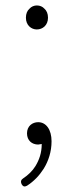

<svg xmlns="http://www.w3.org/2000/svg" viewBox="-20 -523 271 704"><path d="M88 -491C80 -484 75 -473 75 -458C75 -430 95 -415 115 -415C136 -415 156 -430 156 -458C156 -473 151 -484 143 -491C136 -499 126 -503 115 -503C105 -503 95 -499 88 -491ZM110 86C99 104 83 119 65 131C57 136 55 143 59 152C64 161 70 163 79 158C104 142 124 121 140 96C158 67 169 33 169 -5C169 -48 149 -75 120 -75C99 -75 79 -61 79 -34C79 -8 97 7 120 7L133 5C133 37 124 63 110 86Z"/></svg>

Font: GenSenRounded2 TW EL
Style: Regular
Weight: 250
Version: Version 2.100;PS 2.1;hotconv 16.6.51;makeotf.lib2.5.65220 DE